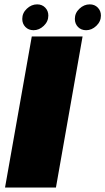

<svg xmlns="http://www.w3.org/2000/svg" viewBox="-20 -838 471 858"><path d="M2.5 0H230L349 -675H122ZM130 -703Q155 -703 175.5 -722.5Q196 -742 196 -768.5Q196 -789.5 182 -804Q168 -818.5 146 -818.5Q120.5 -818.5 100 -799.2Q79.5 -780 79.5 -753.5Q79.5 -732 93.5 -717.5Q107.5 -703 130 -703ZM365 -703Q390 -703 410.5 -722.5Q431 -742 431 -768.5Q431 -789.5 417 -804Q403 -818.5 381 -818.5Q355.5 -818.5 335 -799.2Q314.5 -780 314.5 -753.5Q314.5 -732 328.5 -717.5Q342.5 -703 365 -703Z"/></svg>

Font: Anybody UltraCondensed Thin Black
Style: Italic
Weight: 900
Italic angle: -10°
Version: Version 1.111